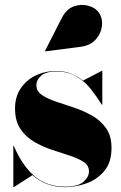

<svg xmlns="http://www.w3.org/2000/svg" viewBox="-20 -762 500 792"><path d="M312.5 -569 166.5 -550 165.5 -551.5 235 -688Q254 -725 284.8 -735.8Q315.5 -746.5 344.8 -738.2Q374 -730 387.5 -710.5Q404 -686.5 400.5 -655.2Q397 -624 374.8 -599Q352.5 -574 312.5 -569ZM37 10H35V-160H37Q72.5 -77.5 123 -34.8Q173.5 8 249 8Q301.5 8 324.2 -12Q347 -32 347 -55Q347 -79.5 325 -94Q303 -108.5 268.2 -119.8Q233.5 -131 194.5 -144Q155.5 -157 120.8 -177.2Q86 -197.5 64 -230.5Q42 -263.5 42 -315Q42 -362 64.8 -396.5Q87.5 -431 126 -450Q164.5 -469 212 -469Q246.5 -469 273.8 -458Q301 -447 322.5 -429.5L400 -470H402V-330H400Q380 -362.5 355.2 -394Q330.5 -425.5 296 -446.2Q261.5 -467 212 -467Q168.5 -467 149.2 -449.2Q130 -431.5 130 -411Q130 -386 152.5 -370.5Q175 -355 210.2 -343.2Q245.5 -331.5 285 -318.2Q324.5 -305 359.8 -285Q395 -265 417.5 -233.2Q440 -201.5 440 -152Q440 -92.5 410.5 -57Q381 -21.5 336.8 -5.8Q292.5 10 249 10Q208 10 174.5 -2.8Q141 -15.5 114 -39.5Z"/></svg>

Font: Bodoni* 96pt Fatface
Style: Regular
Weight: 900
Version: Version 2.3